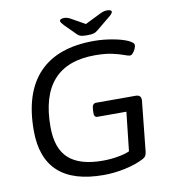

<svg xmlns="http://www.w3.org/2000/svg" viewBox="-92 -935 923 1022"><g transform="rotate(-10 369.5 -424.0)"><path d="M386 6Q60 6 60 -291Q60 -496 160.5 -601Q261 -706 457 -706Q508 -706 559.5 -696.5Q611 -687 641 -673Q658 -664 663.5 -658.5Q669 -653 669 -647Q669 -638 663.5 -626Q658 -614 650 -605Q642 -596 634 -596Q626 -596 603.5 -604.5Q581 -613 543 -621.5Q505 -630 450 -630Q151 -630 151 -295Q151 -178 211 -124Q271 -70 394 -70Q436 -70 476.5 -77Q517 -84 540 -95L563 -305H406Q387 -305 389 -335L390 -350Q391 -380 413 -380H626Q657 -380 655 -350L627 -78Q625 -62 620 -54.5Q615 -47 603 -41Q561 -19 502 -6.5Q443 6 386 6ZM554 -854Q579 -854 579 -843Q579 -833 558 -817L485 -757Q474 -748 462.5 -745Q451 -742 428 -742Q405 -742 394.5 -745Q384 -748 375 -757L315 -817Q299 -834 299 -841Q299 -854 324 -854Q340 -854 359 -843L432 -802L515 -843Q536 -854 554 -854Z"/></g></svg>

Font: Asap Semi Expanded Semi Expanded Regular
Style: Italic
Weight: 400
Width: 6
Italic angle: -6°
Designer: Pablo Cosgaya
Foundry: Omnibus-Type
Version: Version 3.001; ttfautohint (v1.8.4.7-5d5b)